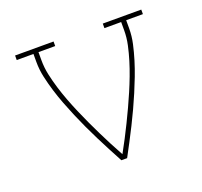

<svg xmlns="http://www.w3.org/2000/svg" viewBox="-98 -642 796 755"><g transform="rotate(-20 300.0 -265.0)"><path d="M288 0Q273 -28 258 -56.5Q243 -85 228.5 -114Q214 -143 200.5 -172Q187 -201 174.5 -230.5Q162 -260 150.5 -290Q139 -320 129.5 -351Q120 -382 113 -413.5Q106 -445 106 -477V-511H36V-530H197V-511H127V-477Q127 -446 133.5 -416Q140 -386 149 -356.5Q158 -327 169 -298Q180 -269 192 -241Q204 -213 217 -185Q230 -157 243.5 -129.5Q257 -102 271 -75Q285 -48 300 -21Q315 -48 329 -75Q343 -102 356.5 -129.5Q370 -157 383 -185Q396 -213 408 -241Q420 -269 431 -298Q442 -327 451 -356.5Q460 -386 466.5 -416Q473 -446 473 -477V-511H403V-530H564V-511H494V-477Q494 -445 487 -413.5Q480 -382 470.5 -351Q461 -320 449.5 -290Q438 -260 425.5 -230.5Q413 -201 399.5 -172Q386 -143 371.5 -114Q357 -85 342 -56.5Q327 -28 312 0Z"/></g></svg>

Font: Iosevka Curly Slab ThEx
Style: Regular
Weight: 100
Width: 7
Monospace: yes
Designer: Belleve Invis
Foundry: Belleve Invis
Version: Version 11.1.0; ttfautohint (v1.8.3)